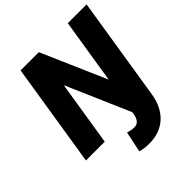

<svg xmlns="http://www.w3.org/2000/svg" viewBox="-245 -870 1242 1242"><g transform="rotate(-45 376.0 -249.0)"><path d="M35 0H207L278 -446L468 -9L467 0C460 44 443 70 410 70C392 70 379 68 366 64L351 60L321 202L331 205C355 211 375 213 404 213C535 213 618 130 639 0L752 -711H580L509 -266L315 -711H148Z"/></g></svg>

Font: Asimov Pro
Style: UltObl
Weight: 900
Designer: Google
Version: Version 2.000980; 2014